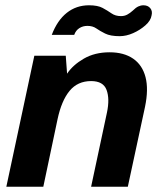

<svg xmlns="http://www.w3.org/2000/svg" viewBox="-20 -707 612 727"><path d="M4 0 110 -496H229L234 -428Q256 -461 297.5 -485Q339 -509 395 -509Q449 -509 484 -485Q519 -461 531 -415Q543 -369 529 -302L464 0H325L385 -281Q396 -333 383.5 -366.5Q371 -400 325 -400Q274 -400 243.5 -363Q213 -326 198 -256L144 0ZM433 -570Q398 -570 378 -580Q358 -590 344.5 -599.5Q331 -609 311 -609Q294 -609 280.5 -600.5Q267 -592 261 -575H176Q197 -630 233 -658.5Q269 -687 317 -687Q350 -687 368.5 -677Q387 -667 402 -656.5Q417 -646 438 -646Q451 -646 461.5 -651.5Q472 -657 483 -667Q494 -678 503.5 -682.5Q513 -687 523 -687Q540 -687 549 -676Q558 -665 554 -649Q551 -629 530.5 -611Q510 -593 484 -581.5Q458 -570 433 -570Z"/></svg>

Font: Atkinson Hyperlegible Next
Style: Bold Italic
Weight: 700
Italic angle: -12°
Designer: Elliott Scott, Megan Eiswerth, Linus Boman, Theodore Petrosky, Letters from Sweden
Foundry: Applied Design Works, Letters from Sweden
Version: Version 2.001